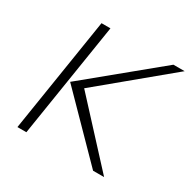

<svg xmlns="http://www.w3.org/2000/svg" viewBox="-129 -690 796 800"><g transform="rotate(30 269.5 -290.0)"><path d="M52 -15H95L182 -565H139ZM148 -288 416 -15H469L212 -294L539 -565H485Z"/></g></svg>

Font: Charger Sport
Style: HLObl
Weight: 100
Designer: Jasper
Foundry: Cannot Into Space Fonts
Version: Version 1.1